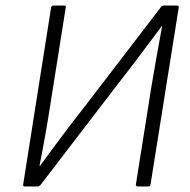

<svg xmlns="http://www.w3.org/2000/svg" viewBox="-20 -675 687 695"><path d="M70 0Q62 0 64 -8L165 -648Q167 -655 174 -655H212Q220 -655 218 -648L162 -295Q154 -243 144 -186.5Q134 -130 123 -75H125Q162 -125 203.5 -181Q245 -237 291 -295L563 -650Q565 -653 568 -654Q571 -655 574 -655H620Q628 -655 627 -648L525 -8Q524 0 517 0H479Q471 0 472 -8L529 -367Q538 -420 547.5 -474Q557 -528 567 -581H566Q542 -549 514 -511.5Q486 -474 457.5 -436.5Q429 -399 403 -366L127 -6Q124 -3 121.5 -1.5Q119 0 116 0Z"/></svg>

Font: Sofia Sans Light
Style: Italic
Weight: 300
Italic angle: -9°
Version: Version 4.100-B